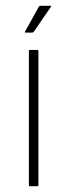

<svg xmlns="http://www.w3.org/2000/svg" viewBox="-20 -645 233 665"><path d="M113 -4Q113 0 110 0H84Q80 0 80 -4V-468Q80 -472 84 -472H110Q113 -472 113 -468ZM69 -532Q66 -532 66 -533.5Q66 -535 67 -536L114 -621Q116 -625 122 -625H155Q157 -625 157.5 -624Q158 -623 156 -621L97 -535Q96 -534 94.5 -533Q93 -532 91 -532Z"/></svg>

Font: Glory Thin Thin
Style: Regular
Weight: 250
Version: Version 1.011